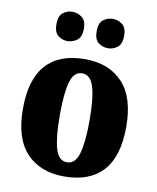

<svg xmlns="http://www.w3.org/2000/svg" viewBox="-86 -825 736 902"><g transform="rotate(10 282.5 -374.5)"><path d="M281 10Q167 10 101.5 -59.5Q36 -129 36 -270Q36 -411 99 -480.5Q162 -550 284 -550Q398 -550 463.5 -480.5Q529 -411 529 -270Q529 -129 466 -59.5Q403 10 281 10ZM283 -58Q323 -58 338.5 -112Q354 -166 354 -270Q354 -375 338 -428.5Q322 -482 282 -482Q242 -482 227 -428.5Q212 -375 212 -270Q212 -166 227.5 -112Q243 -58 283 -58ZM381 -619Q354 -619 334 -634.5Q314 -650 314 -689Q314 -728 334 -743.5Q354 -759 381 -759Q404 -759 424.5 -743.5Q445 -728 445 -689Q445 -650 424.5 -634.5Q404 -619 381 -619ZM186 -619Q162 -619 142 -634.5Q122 -650 122 -689Q122 -728 142 -743.5Q162 -759 186 -759Q211 -759 232 -743.5Q253 -728 253 -689Q253 -650 232 -634.5Q211 -619 186 -619Z"/></g></svg>

Font: Noto Serif Thai Condensed Black
Style: Regular
Weight: 900
Width: 3
Designer: Monotype Design Team
Foundry: Monotype Imaging Inc.
Version: Version 2.002; ttfautohint (v1.8.4.7-5d5b)